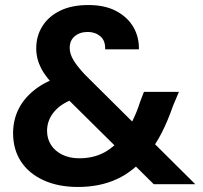

<svg xmlns="http://www.w3.org/2000/svg" viewBox="-20 -732 806 763"><path d="M591 0 208 -379Q162 -424 143 -461.5Q124 -499 124 -540Q124 -589 148.5 -628Q173 -667 219 -689.5Q265 -712 331 -712Q397 -712 442 -688Q487 -664 510 -624.5Q533 -585 532 -536H398Q399 -571 378.5 -588Q358 -605 329 -605Q297 -605 277 -588Q257 -571 257 -542Q257 -518 272 -493Q287 -468 317 -436L756 0ZM290 11Q212 11 153.5 -15.5Q95 -42 63.5 -90Q32 -138 32 -203Q32 -253 52.5 -296Q73 -339 115 -373Q157 -407 219 -427L263 -441L325 -356L285 -343Q226 -324 196.5 -289.5Q167 -255 167 -212Q167 -181 182.5 -156.5Q198 -132 227 -117.5Q256 -103 295 -103Q351 -103 394 -126Q437 -149 473 -197Q492 -223 508 -255Q524 -287 537 -328L552 -367H691L667 -310Q647 -252 622.5 -204Q598 -156 567 -119Q513 -52 445 -20.5Q377 11 290 11Z"/></svg>

Font: DM Sans 28pt ExtraBold
Style: Regular
Weight: 800
Version: Version 4.004;gftools[0.9.30]